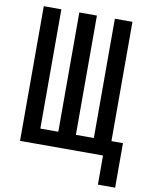

<svg xmlns="http://www.w3.org/2000/svg" viewBox="-96 -804 797 1032"><g transform="rotate(10 302.5 -288.0)"><path d="M605 159H511V0H58V-735H154V-84H252V-735H348V-84H446V-735H542V-84H605Z"/></g></svg>

Font: Zed Mono Medium Extended
Style: Regular
Weight: 500
Width: 7
Monospace: yes
Designer: Belleve Invis
Foundry: Belleve Invis
Version: Version 1.0.0; ttfautohint (v1.8.4)